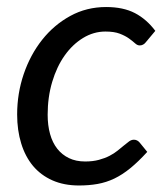

<svg xmlns="http://www.w3.org/2000/svg" viewBox="-20 -534 473 560"><path d="M409.5 -91Q383.5 -62.5 360.2 -43.5Q337 -24.5 313.5 -13.2Q290 -2 264.8 2.5Q239.5 7 210.5 7Q166.5 7 132.8 -8Q99 -23 76.2 -50.2Q53.5 -77.5 41.8 -115.8Q30 -154 30 -200Q30 -261.5 49.2 -318Q68.5 -374.5 103 -418Q137.5 -461.5 185 -487.5Q232.5 -513.5 289.5 -513.5Q339.5 -513.5 373.5 -495.8Q407.5 -478 433 -444L405 -410.5Q402 -406.5 397.5 -404Q393 -401.5 387.5 -401.5Q380.5 -401.5 373.8 -407.8Q367 -414 356.2 -421.8Q345.5 -429.5 329.2 -435.8Q313 -442 287.5 -442Q253 -442 222.2 -423.2Q191.5 -404.5 168.5 -372Q145.5 -339.5 132.2 -295Q119 -250.5 119 -199.5Q119 -168.5 126 -143.2Q133 -118 147 -100.2Q161 -82.5 181.2 -72.8Q201.5 -63 228.5 -63Q251 -63 268.5 -67.8Q286 -72.5 299.5 -79.5Q313 -86.5 323.2 -94.8Q333.5 -103 341.8 -110Q350 -117 356.8 -121.8Q363.5 -126.5 370.5 -126.5Q380.5 -126.5 387.5 -118L409.5 -91Z"/></svg>

Font: LatoHex
Style: Italic
Weight: 400
Italic angle: -7°
Designer: Lukasz Dziedzic
Foundry: tyPoland Lukasz Dziedzic
Version: Version 1.104; Western+Polish opensource